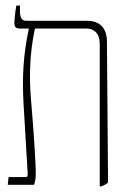

<svg xmlns="http://www.w3.org/2000/svg" viewBox="-20 -667 447 693"><path d="M8 0H103C107 -13 109 -22 109 -37C109 -92 100 -211 92 -306C86 -379 85 -466 106 -564H293C319 -564 340 -547 340 -509V6H345C355 2 364 -2 370 -8L366 -516C366 -565 341 -592 294 -592H74C59 -592 52 -603 52 -627V-647H39C35 -625 32 -597 32 -585C32 -571 36 -564 51 -564H84V-563C63 -466 60 -383 65 -292L80 -39C80 -33 79 -28 74 -28H11Z"/></svg>

Font: Noto Serif Hebrew ExtraCondensed Thin
Style: Regular
Weight: 100
Width: 2
Designer: Monotype Design Team
Foundry: Monotype Imaging Inc.
Version: Version 2.004